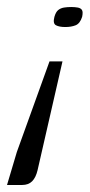

<svg xmlns="http://www.w3.org/2000/svg" viewBox="-37 -404 255 547"><path d="M141 -229 70 81Q65 102 54.5 112.5Q44 123 26 123H-17L11 29L104 -229ZM197 -356Q191 -337 178.5 -332Q166 -327 149 -327Q132 -327 122.5 -332Q113 -337 118 -356Q122 -370 129 -375.5Q136 -381 145.5 -382.5Q155 -384 166 -384Q176 -384 184.5 -382.5Q193 -381 196.5 -375.5Q200 -370 197 -356Z"/></svg>

Font: Genos
Style: Italic
Weight: 400
Italic angle: -8°
Version: Version 1.010